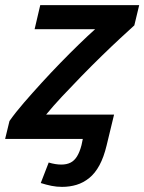

<svg xmlns="http://www.w3.org/2000/svg" viewBox="-25 -542 563 749"><path d="M217 187Q196 187 176 183Q156 179 134 172L165 92Q178 96 190.5 98Q203 100 214 100Q235 100 250 92.5Q265 85 275.5 68Q286 51 293 24L298 0H-5L12 -70Q36 -104 68.5 -141.5Q101 -179 137.5 -219Q174 -259 211 -297Q248 -335 283 -369Q318 -403 346 -428H110L132 -522H518L499 -443Q478 -424 444.5 -393Q411 -362 372 -324Q333 -286 293 -245Q253 -204 217 -165.5Q181 -127 155 -95H420L391 25Q380 71 363 102.5Q346 134 323 152.5Q300 171 273.5 179Q247 187 217 187Z"/></svg>

Font: Ubuntu Sans SemiBold
Style: Italic
Weight: 600
Italic angle: -13.5°
Designer: Dalton Maag Ltd
Foundry: Dalton Maag Ltd
Version: Version 1.006